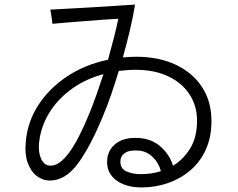

<svg xmlns="http://www.w3.org/2000/svg" viewBox="-20 -792 1040 839"><path d="M599 27Q531 27 489 -3.5Q447 -34 448 -87Q449 -135 485.5 -164Q522 -193 586 -189Q642 -186 681.5 -151.5Q721 -117 736 -68Q780 -94 810.5 -142.5Q841 -191 841 -265Q841 -330 808 -380Q775 -430 715 -458.5Q655 -487 572 -487Q553 -487 535 -485.5Q517 -484 499 -482Q483 -429 466 -379.5Q449 -330 432 -290Q378 -157 322.5 -80Q267 -3 197 -3Q168 -3 142 -22Q116 -41 101.5 -79.5Q87 -118 93 -176Q101 -261 148 -333.5Q195 -406 273 -458Q351 -510 452 -531Q466 -581 478 -628Q490 -675 497 -710Q472 -709 431.5 -706Q391 -703 347.5 -699.5Q304 -696 266.5 -693Q229 -690 209 -688Q209 -693 207 -706Q205 -719 203 -732.5Q201 -746 200 -750Q218 -751 255 -753Q292 -755 338.5 -757.5Q385 -760 431.5 -763Q478 -766 515.5 -768.5Q553 -771 570 -772Q563 -726 549 -666Q535 -606 517 -541Q546 -544 576 -544Q672 -544 746 -510Q820 -476 862 -413Q904 -350 904 -263Q904 -192 879 -137.5Q854 -83 810.5 -46.5Q767 -10 712.5 8.5Q658 27 599 27ZM201 -68Q240 -68 282 -125Q324 -182 372 -300Q386 -334 401.5 -378Q417 -422 432 -468Q357 -448 298.5 -407Q240 -366 203 -311Q166 -256 154 -192Q144 -139 157.5 -103.5Q171 -68 201 -68ZM596 -31Q617 -31 639 -34Q661 -37 683 -44Q674 -80 647 -106Q620 -132 585 -134Q546 -137 526 -123.5Q506 -110 506 -86Q506 -55 532.5 -43Q559 -31 596 -31Z"/></svg>

Font: Zen Kaku Gothic Antique
Style: Regular
Weight: 400
Designer: Yoshimichi Ohira
Foundry: Positype
Version: Version 1.001